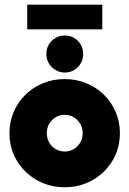

<svg xmlns="http://www.w3.org/2000/svg" viewBox="-20 -783 550 817"><path d="M255.6 13.9Q205.6 13.9 162.8 -3.8Q120.1 -21.5 88.2 -52.8Q56.2 -84 38.2 -125.7Q20.1 -167.4 20.1 -216Q20.1 -264.6 38.2 -306.6Q56.2 -348.6 88.2 -379.9Q120.1 -411.1 162.8 -428.8Q205.6 -446.5 255.6 -446.5Q304.9 -446.5 347.6 -428.8Q390.3 -411.1 422.2 -379.9Q454.2 -348.6 472.2 -306.6Q490.3 -264.6 490.3 -216Q490.3 -167.4 472.2 -125.7Q454.2 -84 422.2 -52.8Q390.3 -21.5 347.6 -3.8Q304.9 13.9 255.6 13.9ZM255.6 -138.2Q276.4 -138.2 293.8 -148.6Q311.1 -159 321.5 -176.7Q331.9 -194.4 331.9 -216.7Q331.9 -238.2 321.5 -255.9Q311.1 -273.6 293.8 -284Q276.4 -294.4 254.9 -294.4Q234 -294.4 216.7 -284Q199.3 -273.6 189.2 -255.9Q179.2 -238.2 179.2 -216.7Q179.2 -194.4 189.2 -176.7Q199.3 -159 216.7 -148.6Q234 -138.2 255.6 -138.2ZM255.6 -474.3Q234 -474.3 216.3 -485.1Q198.6 -495.8 187.8 -513.5Q177.1 -531.2 177.1 -552.8Q177.1 -575.7 187.8 -593.4Q198.6 -611.1 216.3 -621.5Q234 -631.9 255.6 -631.9Q278.5 -631.9 295.8 -621.5Q313.2 -611.1 323.6 -593.4Q334 -575.7 334 -552.8Q334 -531.2 323.6 -513.5Q313.2 -495.8 295.8 -485.1Q278.5 -474.3 255.6 -474.3ZM95.8 -658.3V-763.2H415.3V-658.3Z"/></svg>

Font: Afacad Flux Black
Style: Regular
Weight: 900
Designer: Kristian Moeller
Foundry: Dicotype
Version: Version 1.100